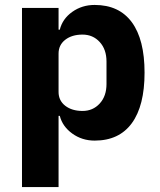

<svg xmlns="http://www.w3.org/2000/svg" viewBox="-20 -557 648 777"><path d="M69 200V-525H217V-437H222Q233 -481 272.5 -509Q312 -537 363 -537Q462 -537 513.5 -467Q565 -397 565 -263Q565 -129 513.5 -58.5Q462 12 363 12Q312 12 272.5 -16.5Q233 -45 222 -88H217V200ZM314 -108Q356 -108 383.5 -138Q411 -168 411 -217V-308Q411 -357 383.5 -387Q356 -417 314 -417Q271 -417 244 -396Q217 -375 217 -340V-185Q217 -150 244 -129Q271 -108 314 -108Z"/></svg>

Font: Anuphan
Style: Bold
Weight: 700
Designer: Mike Abbink, Paul van der Laan, Pieter van Rosmalen, Mint Tantisuwanna
Foundry: Bold Monday; Cadson Demak
Version: Version 3.002;hotconv 1.0.109;makeotfexe 2.5.65596